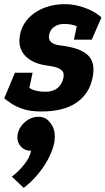

<svg xmlns="http://www.w3.org/2000/svg" viewBox="-43 -528 507 923"><path d="M156 8 176.7 -87Q212.3 -87 234 -105Q255.7 -123 261.7 -153Q267.7 -179.7 250.3 -193Q233 -206.3 189.7 -212L244 -310Q342 -299 379.8 -262.5Q417.7 -226 401.7 -153Q385.7 -76 323.8 -34Q262 8 156 8ZM266 -508 265.3 -413Q237.7 -413 218 -399.3Q198.3 -385.7 193.7 -362.7Q183.3 -318 244 -310L189.7 -212Q113.7 -221 77.2 -260.7Q40.7 -300.3 53.7 -362.7Q63.3 -408.3 94.2 -440.8Q125 -473.3 170.3 -490.7Q215.7 -508 266 -508ZM-22.7 -55 56.7 -139Q79.7 -116 104.7 -101.5Q129.7 -87 176.7 -87L156 8Q105.7 8 70.8 -3Q36 -14 13.7 -29Q-8.7 -44 -22.7 -55ZM368.7 -375.3Q350.7 -391 325.5 -402Q300.3 -413 265.3 -413L266 -508Q303.7 -508 337.2 -499Q370.7 -490 398.5 -475.7Q426.3 -461.3 444.7 -444ZM113.7 -178.3 87.3 -55H-22.7L28.7 -178.3ZM312.3 -337.3 334.7 -443.3 444.7 -444 398 -337.3ZM106.7 196.7Q73 196.7 54.3 172.7Q35.7 148.7 42.3 115Q47.3 92 62.3 73.7Q77.3 55.3 98.2 44.3Q119 33.3 141.7 33.3Q175.3 33.3 194.2 57.3Q213 81.3 205.7 115Q201.3 137 186.2 155.8Q171 174.7 150.2 185.7Q129.3 196.7 106.7 196.7ZM14 321.3Q44.3 298.3 71.8 264.8Q99.3 231.3 106.7 196.7L192 55Q216.7 80.3 219.8 114.7Q223 149 210.3 186.3Q197.7 223.7 175 260Q152.3 296.3 124.8 326Q97.3 355.7 71 375Z"/></svg>

Font: Epunda Slab Light
Style: Italic
Weight: 300
Italic angle: -12°
Designer: Simon Atzbach
Foundry: typofactur
Version: Version 1.102